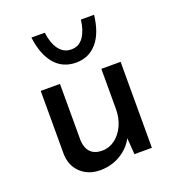

<svg xmlns="http://www.w3.org/2000/svg" viewBox="-124 -754 795 869"><g transform="rotate(-20 273.5 -319.5)"><path d="M465.8 -414.1V0H381.8L376 -79.1Q354.5 -37.1 310.5 -10.7Q266.6 15.6 212.9 15.6Q156.2 15.6 119.6 -18.6Q83 -52.7 81.1 -108.4V-414.1H173.8V-140.6Q175.8 -105.5 194.3 -85.4Q212.9 -65.4 250 -64.5Q284.2 -64.5 312 -85Q339.8 -105.5 356.4 -141.1Q373 -176.8 373 -220.7V-414.1ZM124 -655.3H188.5Q194.3 -604.5 216.8 -573.7Q239.3 -543 276.4 -543Q313.5 -543 335 -573.7Q356.4 -604.5 362.3 -655.3H425.8Q416 -569.3 377 -524.4Q337.9 -479.5 276.4 -479.5Q212.9 -479.5 173.8 -524.9Q134.8 -570.3 124 -655.3Z"/></g></svg>

Font: Josefin Sans CFJ
Style: Regular
Weight: 400
Designer: Santiago Orozco
Foundry: Typemade
Version: Version 2.000